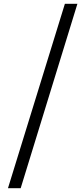

<svg xmlns="http://www.w3.org/2000/svg" viewBox="-20 -813 432 1012"><path d="M22 179 322 -793H388L89 179Z"/></svg>

Font: Source Han Sans Regular
Style: Regular
Weight: 400
Designer: Ryoko NISHIZUKA  (kana & ideographs); Paul D. Hunt (Latin, Greek & Cyrillic); Wenlong ZHANG  (bopomofo); Sandoll Communi
Foundry: Adobe Systems Incorporated
Version: Version 1.00 January 18, 2024, initial release